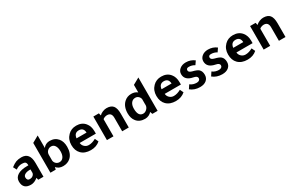

<svg xmlns="http://www.w3.org/2000/svg" viewBox="154 -1919 4854 3205"><g transform="rotate(-30 2581.0 -316.5)"><path d="M434 0H333L323 -43Q257 12 189 12Q38 12 38 -135Q38 -208 101 -249Q165 -291 290 -291H311V-293Q311 -336 293 -352Q275 -368 228 -368Q162 -368 107 -326Q89 -359 73 -391Q130 -435 172.5 -450.5Q215 -466 274 -466Q434 -466 434 -266ZM307 -214H292Q235 -214 200 -194Q165 -174 165 -141Q165 -79 219 -79Q252 -79 277 -98Q302 -117 307 -146Z M670 0H568V-574L694 -645V-403Q715 -435 753 -453Q783 -467 819 -467Q920 -467 977 -398Q1027 -337 1027 -236Q1027 -106 953 -39Q895 12 810 12Q726 12 680 -45ZM694 -272V-163Q697 -126 724.5 -101Q752 -76 789 -76Q837 -76 865 -116Q893 -156 893 -226Q893 -295 867 -335Q841 -375 795 -375Q753 -375 723.5 -345Q694 -315 694 -272Z M1551 -186H1239Q1243 -140 1276.5 -109.5Q1310 -79 1356 -79Q1421 -79 1492 -119L1524 -52Q1452 12 1344 12Q1228 12 1163 -54Q1101 -116 1101 -225Q1101 -332 1171 -402Q1234 -466 1331 -466Q1439 -466 1499 -393Q1551 -331 1551 -232ZM1232 -279H1425Q1420 -377 1330 -377Q1243 -377 1232 -279Z M1779 -410Q1799 -433 1839 -449.5Q1879 -466 1915 -466Q2001 -466 2039.5 -419Q2078 -372 2078 -267V0H1951V-262Q1951 -360 1864 -360Q1842 -360 1817 -350.5Q1792 -341 1783 -329V0H1657V-454H1764Q1769 -428 1774 -410Z M2533 0 2515 -48Q2499 -22 2463 -5Q2427 12 2389 12Q2282 12 2226 -59Q2179 -118 2179 -211Q2179 -342 2255 -413Q2312 -466 2392 -466Q2461 -466 2508 -428V-573L2634 -643V0ZM2508 -173V-300Q2501 -333 2476.5 -354.5Q2452 -376 2419 -376Q2368 -376 2338 -336Q2308 -296 2308 -228Q2308 -79 2405 -79Q2441 -79 2472 -107.5Q2503 -136 2508 -173Z M3190 -186H2878Q2882 -140 2915.5 -109.5Q2949 -79 2995 -79Q3060 -79 3131 -119L3163 -52Q3091 12 2983 12Q2867 12 2802 -54Q2740 -116 2740 -225Q2740 -332 2810 -402Q2873 -466 2970 -466Q3078 -466 3138 -393Q3190 -331 3190 -232ZM2871 -279H3064Q3059 -377 2969 -377Q2882 -377 2871 -279Z M3561 -344Q3512 -376 3449 -376Q3401 -376 3401 -335Q3401 -297 3466 -281Q3547 -261 3576 -236Q3618 -200 3618 -128Q3618 -64 3572.5 -26Q3527 12 3450 12Q3341 12 3266 -50L3312 -120Q3364 -79 3437 -79Q3466 -79 3484 -93Q3502 -107 3502 -130Q3502 -172 3431 -185Q3279 -214 3279 -333Q3279 -390 3325.5 -428Q3372 -466 3442 -466Q3537 -466 3607 -411Z M3989 -344Q3940 -376 3877 -376Q3829 -376 3829 -335Q3829 -297 3894 -281Q3975 -261 4004 -236Q4046 -200 4046 -128Q4046 -64 4000.5 -26Q3955 12 3878 12Q3769 12 3694 -50L3740 -120Q3792 -79 3865 -79Q3894 -79 3912 -93Q3930 -107 3930 -130Q3930 -172 3859 -185Q3707 -214 3707 -333Q3707 -390 3753.5 -428Q3800 -466 3870 -466Q3965 -466 4035 -411Z M4572 -186H4260Q4264 -140 4297.5 -109.5Q4331 -79 4377 -79Q4442 -79 4513 -119L4545 -52Q4473 12 4365 12Q4249 12 4184 -54Q4122 -116 4122 -225Q4122 -332 4192 -402Q4255 -466 4352 -466Q4460 -466 4520 -393Q4572 -331 4572 -232ZM4253 -279H4446Q4441 -377 4351 -377Q4264 -377 4253 -279Z M4800 -410Q4820 -433 4860 -449.5Q4900 -466 4936 -466Q5022 -466 5060.5 -419Q5099 -372 5099 -267V0H4972V-262Q4972 -360 4885 -360Q4863 -360 4838 -350.5Q4813 -341 4804 -329V0H4678V-454H4785Q4790 -428 4795 -410Z"/></g></svg>

Font: Tajawal
Style: Bold
Weight: 700
Designer: Boutros Fonts
Foundry: Created by Boutros International 2017
Version: Version 1.700